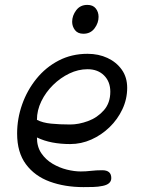

<svg xmlns="http://www.w3.org/2000/svg" viewBox="-20 -750 594 785"><path d="M321 15Q245 15 183.5 -7.5Q122 -30 86 -78.5Q50 -127 50 -204Q50 -265 70.5 -323Q91 -381 129 -428Q167 -475 220 -502.5Q273 -530 338 -530Q383 -530 419.5 -513Q456 -496 478 -465Q500 -434 500 -391Q500 -345 480.5 -303.5Q461 -262 428 -230Q395 -198 353.5 -179.5Q312 -161 267 -161Q228 -161 194 -167.5Q160 -174 131 -188Q131 -150 149 -123.5Q167 -97 195 -80.5Q223 -64 253.5 -56.5Q284 -49 310 -49Q331 -49 352 -51.5Q373 -54 398 -54Q435 -54 435 -22Q435 3 400 10Q381 14 361 14.5Q341 15 321 15ZM267 -241Q302 -241 340 -255Q378 -269 404.5 -299Q431 -329 431 -375Q431 -416 405.5 -441.5Q380 -467 338 -467Q300 -467 263.5 -449.5Q227 -432 197 -402.5Q167 -373 149 -336Q131 -299 131 -260Q154 -248 189 -244.5Q224 -241 267 -241ZM321 -612Q298 -612 286.5 -627Q275 -642 275 -661Q275 -686 291.5 -708Q308 -730 337 -730Q360 -730 371.5 -715.5Q383 -701 383 -681Q383 -656 366.5 -634Q350 -612 321 -612Z"/></svg>

Font: Fuzzy Bubbles
Style: Regular
Weight: 400
Designer: Robert E. Leuschke
Foundry: Robert E. Leuschke
Version: Version 1.010; ttfautohint (v1.8.3)